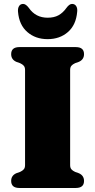

<svg xmlns="http://www.w3.org/2000/svg" viewBox="-20 -934 473 954"><path d="M328.5 -114Q328.5 -100 334.8 -92.8Q341 -85.5 353 -80L372.5 -73Q397.5 -61.5 397.5 -35Q397.5 0 356.5 0H76.5Q35.5 0 35.5 -35Q35.5 -61.5 60.5 -73L80 -80Q92 -85.5 98.2 -92.8Q104.5 -100 104.5 -114V-586Q104.5 -600 98.2 -607.2Q92 -614.5 80 -620L60.5 -627Q35.5 -638.5 35.5 -665Q35.5 -700 76.5 -700H356.5Q397.5 -700 397.5 -665Q397.5 -638.5 372.5 -627L353 -620Q341 -614.5 334.8 -607.2Q328.5 -600 328.5 -586ZM216.5 -846Q248.5 -846 270.5 -858Q292.5 -870 310 -894.5Q324.5 -914.5 338 -914.5Q351.5 -914.5 358.5 -903.8Q365.5 -893 363.5 -875.5Q358 -810 317.5 -774.8Q277 -739.5 216.5 -739.5Q156.5 -739.5 115.8 -774.8Q75 -810 69.5 -875.5Q68 -893 74.8 -903.8Q81.5 -914.5 95 -914.5Q108.5 -914.5 123.5 -894.5Q157 -846 216.5 -846Z"/></svg>

Font: Fraunces 72pt Soft Black
Style: Regular
Weight: 900
Version: Version 1.000;[b76b70a41]